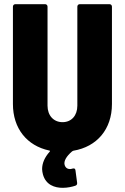

<svg xmlns="http://www.w3.org/2000/svg" viewBox="-20 -720 601 921"><path d="M351 -688V-213C351 -166 323 -134 280 -134C237 -134 208 -166 208 -213V-688C208 -695 203 -700 196 -700H54C47 -700 42 -695 42 -688V-221C42 -104 109 -21 216 2C220 2 221 5 218 8C194 35 182 63 182 91C182 100 184 108 186 117C200 167 242 181 281 181C304 181 326 176 341 171C347 169 350 165 350 160C350 159 350 158 350 157L342 97C341 90 338 88 333 88C332 88 329 88 327 89C323 90 319 91 316 91C304 91 294 85 290 71C285 53 298 30 326 6C328 5 330 4 332 3C445 -16 517 -100 517 -221V-688C517 -695 512 -700 505 -700H363C356 -700 351 -695 351 -688Z"/></svg>

Font: Barlow Semi Condensed ExtraBold
Style: Regular
Weight: 800
Width: 4
Designer: Jeremy Tribby
Foundry: Tribby Type
Version: Version 1.422;hotconv 1.0.109;makeotfexe 2.5.65596